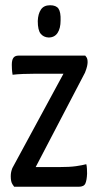

<svg xmlns="http://www.w3.org/2000/svg" viewBox="-20 -712 375 732"><path d="M34 0Q34 0 27.5 -9.5Q21 -19 21 -40Q21 -49 22.5 -56Q24 -63 27 -71L222 -431H119Q91 -431 67.5 -430Q44 -429 28 -427Q26 -439 25.5 -449Q25 -459 25 -465Q25 -483 31 -491.5Q37 -500 51 -500H305Q305 -500 309.5 -494Q314 -488 314 -475Q314 -469 312 -459.5Q310 -450 304 -435L116 -75H204Q246 -75 270 -78.5Q294 -82 309 -86Q311 -79 311.5 -68Q312 -57 312 -50Q311 -25 305.5 -12.5Q300 0 280 0ZM165 -569Q146 -570 135 -583.5Q124 -597 124 -632Q125 -659 136 -675.5Q147 -692 171 -692Q194 -692 203 -679Q212 -666 211 -634Q211 -604 199.5 -586.5Q188 -569 165 -569Z"/></svg>

Font: Yanone Kaffeesatz
Style: Regular
Weight: 400
Designer: Yanone (Cyrillic: Daniel Pouzeot, Huerta Tipografica, and Cyreal)
Foundry: Yanone
Version: Version 2.003